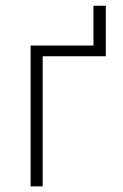

<svg xmlns="http://www.w3.org/2000/svg" viewBox="-20 -663 436 683"><path d="M88.9 0V-501H312.5V-642.6H356.4V-462.9H131.8V0Z"/></svg>

Font: Gothic A1 ExtraLight
Style: Regular
Weight: 275
Designer: HanYang I&C Co.,Ltd.
Foundry: HanYang I&C Co.,Ltd.
Version: Version 2.50